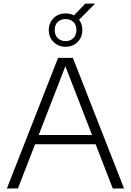

<svg xmlns="http://www.w3.org/2000/svg" viewBox="-20 -1068 742 1088"><path d="M19 0 309 -740H393L683 0H619L344 -709.5H357L81.5 0ZM161 -250.5 176.5 -303H525L540.5 -250.5ZM351.5 -803Q310.5 -803 283.5 -830Q256.5 -857 256.5 -897.5Q256.5 -938.5 283.5 -965.2Q310.5 -992 351.5 -992Q393 -992 419.8 -965.2Q446.5 -938.5 446.5 -897.5Q446.5 -857 419.8 -830Q393 -803 351.5 -803ZM351.5 -835Q378.5 -835 395.8 -852Q413 -869 413 -897.5Q413 -927 395.8 -943.5Q378.5 -960 351.5 -960Q324.5 -960 307.2 -943.5Q290 -927 290 -897.5Q290 -869 307.2 -852Q324.5 -835 351.5 -835ZM421.5 -949.5 388 -969.5 463.5 -1047.5H519Z"/></svg>

Font: Encode Sans SC SemiExpanded Light
Style: Regular
Weight: 300
Width: 6
Designer: Multiple Designers
Foundry: Impallari Type
Version: Version 3.002